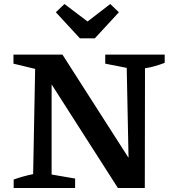

<svg xmlns="http://www.w3.org/2000/svg" viewBox="-20 -936 857 956"><path d="M504 -664H800V-623Q776 -614 752 -607Q728 -600 702 -596L701 0H567L208 -561L237 -569V-67L354 -47V0H48V-42Q73 -51 96.5 -57.5Q120 -64 145 -69L155 -593L47 -619V-664H291L647 -108L621 -100L611 -598L504 -619ZM378 -745 258 -875 301 -916 416 -829 529 -916 572 -875 452 -745Z"/></svg>

Font: Piazzolla Thin
Style: Bold
Weight: 700
Version: Version 2.005